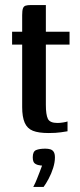

<svg xmlns="http://www.w3.org/2000/svg" viewBox="-20 -525 317 762"><path d="M173 3Q133 3 110.5 -6Q88 -15 78 -38Q68 -61 68 -100V-348H28V-399H68V-465Q68 -483 71 -491.5Q74 -500 81.5 -502.5Q89 -505 104 -505H162Q162 -503 162 -496.5Q162 -490 162 -478V-399H256V-348H162V-109Q162 -70 170 -53.5Q178 -37 208 -37Q218 -37 230.5 -39Q243 -41 248 -43V-4Q242 -3 222 0Q202 3 173 3ZM112 217Q121 200 126.5 185.5Q132 171 137.5 157.5Q143 144 147 132Q145 132 142.5 132Q140 132 138 131Q127 130 118.5 124Q110 118 110 99Q110 76 123.5 70.5Q137 65 160 65Q171 65 179.5 67.5Q188 70 193 77.5Q198 85 198 100Q198 119 191 141.5Q184 164 173 184.5Q162 205 153 217Z"/></svg>

Font: Genos Thin Medium
Style: Regular
Weight: 500
Version: Version 1.010